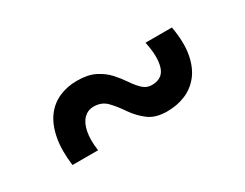

<svg xmlns="http://www.w3.org/2000/svg" viewBox="-36 -585 626 491"><g transform="rotate(-30 277.0 -340.0)"><path d="M357 -248Q322.5 -248 302 -263.8Q281.5 -279.5 267.2 -300.5Q253 -321.5 238 -337.2Q223 -353 199 -353Q182 -353 170 -341Q158 -329 153.5 -306.2Q149 -283.5 153.5 -250.5H78Q72 -297 78.5 -331.2Q85 -365.5 101.2 -387.8Q117.5 -410 141.8 -420.8Q166 -431.5 195 -431.5Q227.5 -431.5 248.5 -420.8Q269.5 -410 283.5 -394.5Q297.5 -379 308 -363.2Q318.5 -347.5 329.8 -336.8Q341 -326 356.5 -326Q389 -326 397.5 -354.2Q406 -382.5 396 -428H474Q482.5 -380 476.2 -346Q470 -312 452.8 -290.2Q435.5 -268.5 410.8 -258.2Q386 -248 357 -248Z"/></g></svg>

Font: Spline Sans
Style: Regular
Weight: 400
Designer: Eben Sorkin, Mirko Velimirovic
Foundry: Sorkin Type
Version: Version 1.001